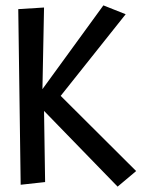

<svg xmlns="http://www.w3.org/2000/svg" viewBox="-20 -681 539 715"><path d="M144 -268 148 -3 57 7 48 -647 144 -653 138 -349 365 -661 448 -628 206 -324 487 -44 418 14Z"/></svg>

Font: Fresca
Style: Regular
Weight: 400
Designer: Iván Moreno
Foundry: Fontstage
Version: Version 1.001